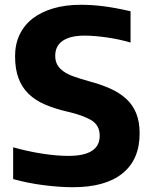

<svg xmlns="http://www.w3.org/2000/svg" viewBox="-20 -771 630 803"><path d="M285 12Q230 12 163 3.5Q96 -5 35 -22V-155Q95 -138 156 -128.5Q217 -119 266 -119Q397 -119 397 -203Q397 -248 360.5 -269Q324 -290 262 -304Q210 -316 169 -333.5Q128 -351 100 -378Q72 -405 57.5 -443.5Q43 -482 43 -536Q43 -586 62 -626Q81 -666 116.5 -693.5Q152 -721 203 -736Q254 -751 318 -751Q364 -751 412 -745Q460 -739 526 -724V-593Q479 -607 426.5 -614.5Q374 -622 334 -622Q274 -622 242.5 -600.5Q211 -579 211 -538Q211 -516 219.5 -500.5Q228 -485 245.5 -472.5Q263 -460 290 -450.5Q317 -441 353 -431Q402 -418 441 -400.5Q480 -383 507.5 -358Q535 -333 549.5 -297.5Q564 -262 564 -213Q564 -104 492.5 -46Q421 12 285 12Z"/></svg>

Font: Encode Sans Narrow
Style: Bold
Weight: 700
Designer: Pablo Impallari, Andres Torresi
Foundry: Pablo Impallari, Andres Torresi
Version: Version 1.000; ttfautohint (v1.00) -l 8 -r 50 -G 200 -x 14 -